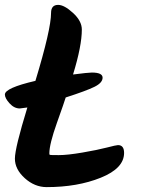

<svg xmlns="http://www.w3.org/2000/svg" viewBox="-20 -780 586 786"><path d="M463 -186Q488 -186 488 -154Q488 -91 392.5 -52.5Q297 -14 171 -14Q122 -14 81.5 -50.5Q41 -87 41 -130.5Q41 -174 92 -340Q64 -336 61 -336Q38 -336 19 -357Q0 -378 0 -393Q0 -420 125 -449Q189 -660 189 -727Q189 -760 218 -760Q243 -760 279 -727Q315 -694 315 -659Q315 -592 279 -475Q341 -483 356 -483Q400 -483 400 -462Q400 -441 366.5 -424.5Q333 -408 249 -381Q244 -364 213 -277Q182 -190 182 -152Q182 -147 184 -146Q186 -145 221 -145Q256 -145 317.5 -155.5Q379 -166 417.5 -176Q456 -186 463 -186Z"/></svg>

Font: Kalam
Style: Bold
Weight: 700
Version: Version 2.001;PS 1.0;hotconv 1.0.79;makeotf.lib2.5.61930; tt